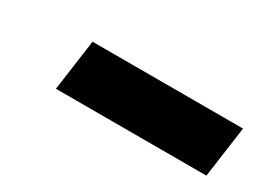

<svg xmlns="http://www.w3.org/2000/svg" viewBox="-26 -860 560 421"><g transform="rotate(30 254.0 -649.0)"><path d="M127.5 -714H508.5L490.5 -584.5H109.5Z"/></g></svg>

Font: Karla ExtraBold
Style: Italic
Weight: 800
Italic angle: -8°
Designer: Jonathan Pinhorn
Version: Version 2.004;gftools[0.9.33]